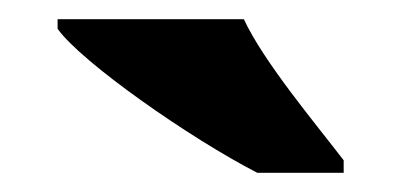

<svg xmlns="http://www.w3.org/2000/svg" viewBox="-20 -786 418 200"><path d="M248 -606H338V-619C309 -657 255 -721 234 -766H40V-756C65 -721 178 -642 248 -606Z"/></svg>

Font: Noto Serif Malayalam Black
Style: Regular
Weight: 900
Designer: Indian type Foundry, Jelle Bosma, Monotype Design Team
Foundry: Monotype Imaging Inc.
Version: Version 2.104